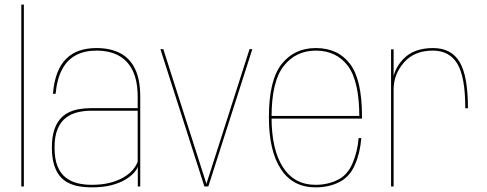

<svg xmlns="http://www.w3.org/2000/svg" viewBox="-20 -805 2104 829"><path d="M72 0H83V-785H72Z M375 4Q424.5 4 460.2 -5.2Q496 -14.5 520 -28.8Q544 -43 557.5 -58Q571 -73 575 -85V0H585.5V-387Q585.5 -462 562.8 -508.2Q540 -554.5 497.8 -576Q455.5 -597.5 396.5 -597.5Q356 -597.5 323.2 -586.5Q290.5 -575.5 266.5 -552Q242.5 -528.5 227.8 -491Q213 -453.5 208.5 -400H220Q226.5 -466 249 -507Q271.5 -548 308.8 -567.2Q346 -586.5 396.5 -586.5Q451.5 -586.5 491.2 -565.5Q531 -544.5 552.8 -500.2Q574.5 -456 574.5 -386V-338H372Q345 -338 319.8 -333.5Q294.5 -329 273.5 -318Q252.5 -307 237 -287.8Q221.5 -268.5 212.8 -239.2Q204 -210 204 -168.5Q204 -126 212.8 -96Q221.5 -66 237 -46.5Q252.5 -27 274 -16Q295.5 -5 321 -0.5Q346.5 4 375 4ZM375.5 -7Q343.5 -7 314.8 -14Q286 -21 263.5 -38.5Q241 -56 228.2 -87.5Q215.5 -119 215.5 -168.5Q215.5 -217 228.8 -248.2Q242 -279.5 264.5 -296.5Q287 -313.5 315.2 -320.2Q343.5 -327 373.5 -327H574.5V-107Q568.5 -90 553.8 -72.2Q539 -54.5 514.5 -39.8Q490 -25 455.5 -16Q421 -7 375.5 -7Z M862.5 0H879.5L1069.5 -593H1057.5L871 -10.5H871.5L685 -593H672.5Z M1342.5 4V-7Q1251 -7 1201.8 -82.8Q1152.5 -158.5 1152.5 -299Q1152.5 -453.5 1205 -520Q1257.5 -586.5 1343.5 -586.5Q1432 -586.5 1481.8 -520.8Q1531.5 -455 1531.5 -299L1536 -304.5H1147.5V-293H1543Q1543 -298 1543 -301.5Q1543 -461 1491.2 -529.2Q1439.5 -597.5 1343.5 -597.5Q1250.5 -597.5 1195.8 -528Q1141 -458.5 1141 -299Q1141 -153.5 1192.8 -74.8Q1244.5 4 1342.5 4ZM1342.5 -7V4Q1399.5 4 1444.5 -18.5Q1489.5 -41 1512.2 -92.8Q1535 -144.5 1540 -209H1528.5Q1523.5 -149.5 1501.8 -99Q1480 -48.5 1437 -27.8Q1394 -7 1342.5 -7Z M1989 -337.5H2000.5Q2000.5 -476 1964.8 -536.8Q1929 -597.5 1849.5 -597.5Q1766 -597.5 1720.2 -549Q1674.5 -500.5 1674.5 -434.5L1679.5 -419.5Q1679.5 -483.5 1724 -535Q1768.5 -586.5 1849 -586.5Q1920.5 -586.5 1954.8 -529.5Q1989 -472.5 1989 -337.5ZM1668.5 0H1679.5V-461.5V-592H1668.5Z"/></svg>

Font: Anybody UltraCondensed Thin Thin
Style: Regular
Weight: 250
Version: Version 1.111